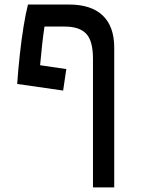

<svg xmlns="http://www.w3.org/2000/svg" viewBox="-20 -606 626 851"><path d="M392.1 224.6V-345.7Q392.1 -424.8 362.1 -456.5Q332 -488.3 266.1 -488.3H177.2Q171.9 -453.6 167 -410.2Q162.1 -366.7 157.7 -316.9L273.9 -299.8L259.8 -204.6L56.2 -233.9Q60.5 -297.4 67.9 -364.5Q75.2 -431.6 84.7 -490Q94.2 -548.3 104 -585.9H285.6Q384.8 -585.9 435.5 -537.1Q486.3 -488.3 486.3 -395V224.6Z"/></svg>

Font: CaskaydiaMono NF
Style: Regular
Weight: 400
Designer: Aaron Bell
Foundry: Saja Typeworks
Version: Version 2111.001; ttfautohint (v1.8.4);Nerd Fonts 3.1.1